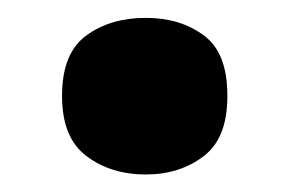

<svg xmlns="http://www.w3.org/2000/svg" viewBox="-20 -460 327 216"><path d="M49.8 -352.1C49.8 -320.3 59.1 -297.9 77.6 -284.2C95.7 -270.5 118.2 -263.7 144 -263.7C169.4 -263.7 190.9 -270.5 209 -284.2C227.1 -297.9 235.8 -320.3 235.8 -352.1C235.8 -384.8 227.1 -407.2 209 -420.4C190.9 -433.6 169.4 -439.9 144 -439.9C118.2 -439.9 95.7 -433.6 77.6 -420.4C59.1 -407.2 49.8 -384.8 49.8 -352.1Z"/></svg>

Font: Noto Reveo Sans
Style: Regular
Weight: 800
Designer: Monotype Design Team
Foundry: Monotype Imaging Inc.
Version: Version 2.007